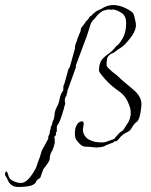

<svg xmlns="http://www.w3.org/2000/svg" viewBox="-164 -572 599 764"><path d="M-92 172Q-124 172 -136 138L-141 130Q-144 125 -144 124Q-144 110 -138 110L-136 112L-134 116L-128 134Q-125 141 -110 149Q-95 156 -80 156Q-54 156 -24 102Q-21 97 -18.5 89.5Q-16 82 -13 73Q-5 55 2 28L28 -20V-28L34 -42V-48L38 -62V-68Q38 -69 40 -71Q42 -71 42 -74L46 -90L50 -98L53 -113Q53 -121 54 -124L57 -135Q58 -138 60 -142Q62 -146 64 -150Q66 -154 68 -158.5Q70 -163 71 -168Q72 -173 73.5 -179Q75 -185 76 -190Q78 -197 83 -205Q87 -211 88 -214V-228Q88 -228 90 -234L92 -238L108 -296L114 -306L134 -378Q134 -383 134.5 -387Q135 -391 136 -395Q139 -404 142 -410L144 -418Q148 -426 152 -438Q158 -447 158 -460V-461Q159 -462 159 -461.5Q159 -461 158 -460V-459L160 -462L174 -480Q176 -486 182 -491Q188 -495 192 -504Q193 -505 194 -506Q195 -507 196 -508Q198 -508 202 -512L205 -515Q205 -517 208 -518Q211 -520 214 -523Q217 -526 221 -528Q230 -533 238 -536Q262 -552 286 -552Q301 -552 318.5 -546.5Q336 -541 356 -528Q368 -521 371 -505L376 -482L377 -472Q377 -464 374 -455Q370 -442 362 -431Q358 -425 354 -420Q350 -415 346 -410Q342 -406 339 -402Q336 -398 334 -396Q330 -392 325 -388.5Q320 -385 315 -381Q303 -374 294 -366L286 -361Q280 -358 278 -358Q263 -348 262 -337Q261 -331 260.5 -326Q260 -321 260 -316V-314Q260 -310 265 -303Q269 -299 273 -295.5Q277 -292 281 -288Q286 -284 290.5 -280.5Q295 -277 300 -273Q309 -266 316 -258L368 -214Q404 -184 398 -146Q397 -137 396 -129Q395 -121 393 -114Q390 -99 382 -88Q375 -85 367 -74Q363 -68 360 -63Q357 -58 354 -54Q344 -46 336 -43Q326 -38 316 -28L308 -18Q299 -7 292 -10L289 -7Q288 -6 287.5 -6Q287 -6 285 -4Q284 -4 281.5 -3Q279 -2 276 -1L258 6Q254 8 250.5 10Q247 12 243 12Q239 13 236 13.5Q233 14 230 14Q222 16 208 14Q201 13 195.5 12.5Q190 12 186 12H180Q173 12 165 9Q156 5 144 -10Q136 -18 135 -29Q134 -33 134 -36Q134 -39 134 -43Q134 -45 134 -48Q134 -51 135 -53Q135 -59 137 -64.5Q139 -70 141 -74Q147 -85 156 -88Q164 -91 167 -87Q169 -83 169 -81Q169 -74 167.5 -68Q166 -62 166 -57Q166 -48 169 -40Q176 -25 187 -18Q202 -10 217 -7Q226 -6 235 -5.5Q244 -5 252 -6Q257 -7 262 -9Q267 -11 273 -13Q280 -15 284.5 -17Q289 -19 292 -20V-21Q292 -22 294 -24L312 -44L326 -54L341 -77Q348 -87 350 -93Q352 -97 353 -100.5Q354 -104 354 -108Q356 -112 356 -117Q356 -122 356 -128Q356 -141 345 -166Q334 -190 316 -204Q308 -210 299.5 -216Q291 -222 283 -229Q275 -236 268 -242.5Q261 -249 255 -256Q249 -263 244.5 -268.5Q240 -274 236 -279Q228 -290 230 -296Q230 -307 234 -320Q238 -336 262 -354Q267 -356 280 -368Q291 -378 298 -388Q310 -395 323 -418Q338 -442 338 -480Q338 -507 322 -519Q305 -531 288 -534H282Q280 -532 278 -533Q278 -534 274 -534Q270 -534 266 -534Q262 -534 258 -532Q252 -532 244 -528Q243 -528 242 -527V-526Q237 -524 229 -517Q225 -513 222 -509.5Q219 -506 216 -502Q214 -499 210 -495Q208 -495 198 -480Q197 -476 194.5 -469.5Q192 -463 190 -455Q187 -447 184 -436.5Q181 -426 176 -414L138 -312V-304L104 -210V-204L102 -202V-198Q102 -197 100 -191L98 -188Q96 -182 95 -181Q94 -179 94 -176V-168L96 -160L92 -148Q91 -144 90 -139Q89 -134 87 -129Q85 -124 83.5 -118Q82 -112 80 -107Q78 -101 76 -96Q74 -91 72 -86Q67 -76 64 -74L62 -66V-48Q62 -46 59 -46H58Q59 -44 59 -40Q59 -32 52 -28Q54 -22 54 -4Q53 0 52 4Q51 8 50 11Q49 14 48 17Q47 20 46 22Q44 29 42 30Q42 30 38 38L35 48Q34 51 34 54Q34 57 34 60Q33 68 25 79L8 102L-4 136Q-8 138 -11 140Q-14 142 -16 144L-20 150Q-26 172 -92 172Z"/></svg>

Font: Estonia
Style: Regular
Weight: 400
Designer: Robert E. Leuschke
Foundry: Robert E. Leuschke
Version: Version 1.014; ttfautohint (v1.8.3)